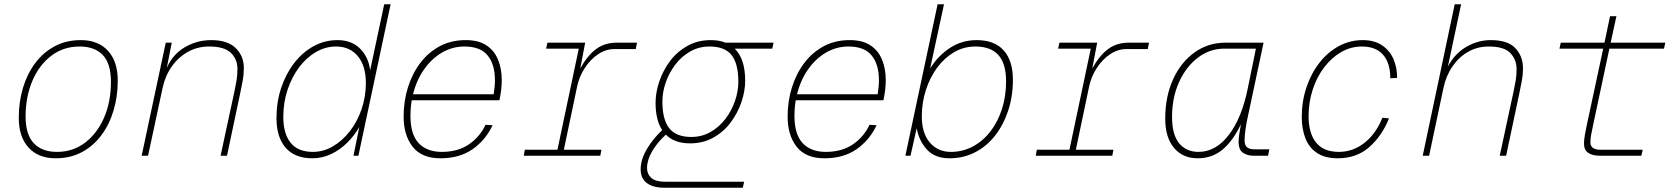

<svg xmlns="http://www.w3.org/2000/svg" viewBox="-20 -730 7840 900"><path d="M241 12Q160 12 114 -38Q68 -88 68 -178Q68 -252 87.5 -317.5Q107 -383 144.5 -433.5Q182 -484 236 -513Q290 -542 359 -542Q440 -542 486 -492Q532 -442 532 -352Q532 -279 512.5 -213Q493 -147 455.5 -96.5Q418 -46 364 -17Q310 12 241 12ZM247 -18Q322 -18 379 -61.5Q436 -105 468 -179Q500 -253 500 -346Q500 -432 462 -472Q424 -512 353 -512Q278 -512 221 -469Q164 -426 132 -351.5Q100 -277 100 -184Q100 -99 138.5 -58.5Q177 -18 247 -18Z M644 0 757 -530H785L762 -412Q790 -476 847 -509Q904 -542 970 -542Q1047 -542 1085 -504.5Q1123 -467 1123 -412Q1123 -381 1118 -354Q1113 -327 1107 -298L1044 0H1014L1079 -302Q1085 -331 1089 -354.5Q1093 -378 1093 -408Q1093 -452 1062.5 -482Q1032 -512 960 -512Q906 -512 861 -487Q816 -462 785 -418Q754 -374 742 -317L674 0Z M1444 12Q1362 12 1319 -37.5Q1276 -87 1276 -176Q1276 -252 1298 -318Q1320 -384 1359 -434.5Q1398 -485 1450 -513.5Q1502 -542 1562 -542Q1628 -542 1668 -502Q1708 -462 1715 -400L1781 -710H1811L1660 0H1637L1664 -134Q1641 -94 1607 -60.5Q1573 -27 1531.5 -7.5Q1490 12 1444 12ZM1446 -18Q1496 -18 1540.5 -44Q1585 -70 1620 -115Q1655 -160 1675 -218.5Q1695 -277 1695 -341Q1695 -421 1657.5 -466.5Q1620 -512 1555 -512Q1506 -512 1461 -486Q1416 -460 1382 -414.5Q1348 -369 1328 -309.5Q1308 -250 1308 -182Q1308 -103 1342.5 -60.5Q1377 -18 1446 -18Z M2045 12Q1956 12 1914 -42.5Q1872 -97 1872 -183Q1872 -257 1892.5 -321.5Q1913 -386 1951 -436Q1989 -486 2042.5 -514Q2096 -542 2163 -542Q2223 -542 2260 -517.5Q2297 -493 2314.5 -450.5Q2332 -408 2332 -354Q2332 -332 2329 -307Q2326 -282 2321 -260H1910Q1904 -224 1904 -187Q1904 -100 1942.5 -59Q1981 -18 2051 -18Q2126 -18 2177.5 -53Q2229 -88 2256 -145L2289 -143Q2256 -73 2195 -30.5Q2134 12 2045 12ZM2157 -512Q2100 -512 2051 -483Q2002 -454 1967 -403.5Q1932 -353 1916 -288H2294Q2300 -323 2300 -354Q2300 -428 2266 -470Q2232 -512 2157 -512Z M2435 0 2440 -28H2593L2693 -502H2540L2546 -530H2723L2700 -409Q2733 -469 2773.5 -499.5Q2814 -530 2872 -530H2966L2960 -500H2860Q2820 -500 2784 -476Q2748 -452 2722 -412.5Q2696 -373 2686 -328L2623 -28H2799L2794 0Z M3095 150Q3041 150 3012 128Q2983 106 2983 64Q2983 18 3012 -31Q3041 -80 3084 -120Q3053 -167 3053 -248Q3053 -297 3070.5 -348.5Q3088 -400 3121 -444Q3154 -488 3202.5 -515Q3251 -542 3312 -542Q3351 -542 3381 -530H3606L3600 -502H3424Q3473 -454 3473 -352Q3473 -303 3455.5 -251.5Q3438 -200 3405 -156Q3372 -112 3324 -85Q3276 -58 3214 -58Q3142 -58 3101 -99Q3061 -62 3037 -21Q3013 20 3013 58Q3013 86 3033 104Q3053 122 3101 122H3468L3462 150ZM3220 -88Q3270 -88 3311 -111.5Q3352 -135 3381 -173.5Q3410 -212 3425.5 -257.5Q3441 -303 3441 -346Q3441 -432 3409 -472Q3377 -512 3306 -512Q3256 -512 3215 -488.5Q3174 -465 3145 -426.5Q3116 -388 3100.5 -343Q3085 -298 3085 -254Q3085 -169 3117.5 -128.5Q3150 -88 3220 -88Z M3845 12Q3756 12 3714 -42.5Q3672 -97 3672 -183Q3672 -257 3692.5 -321.5Q3713 -386 3751 -436Q3789 -486 3842.5 -514Q3896 -542 3963 -542Q4023 -542 4060 -517.5Q4097 -493 4114.5 -450.5Q4132 -408 4132 -354Q4132 -332 4129 -307Q4126 -282 4121 -260H3710Q3704 -224 3704 -187Q3704 -100 3742.5 -59Q3781 -18 3851 -18Q3926 -18 3977.5 -53Q4029 -88 4056 -145L4089 -143Q4056 -73 3995 -30.5Q3934 12 3845 12ZM3957 -512Q3900 -512 3851 -483Q3802 -454 3767 -403.5Q3732 -353 3716 -288H4094Q4100 -323 4100 -354Q4100 -428 4066 -470Q4032 -512 3957 -512Z M4431 12Q4363 12 4325.5 -28.5Q4288 -69 4277 -129L4248 0H4224L4375 -710H4405L4340 -409Q4378 -470 4434 -506Q4490 -542 4558 -542Q4642 -542 4685 -493.5Q4728 -445 4728 -356Q4728 -279 4706 -212Q4684 -145 4644.5 -94.5Q4605 -44 4550.5 -16Q4496 12 4431 12ZM4437 -18Q4493 -18 4540.5 -43.5Q4588 -69 4623 -114.5Q4658 -160 4677 -220Q4696 -280 4696 -348Q4696 -432 4660 -472Q4624 -512 4552 -512Q4498 -512 4452.5 -485.5Q4407 -459 4373 -413Q4339 -367 4320 -308Q4301 -249 4301 -184Q4301 -106 4338.5 -62Q4376 -18 4437 -18Z M4835 0 4840 -28H4993L5093 -502H4940L4946 -530H5123L5100 -409Q5133 -469 5173.5 -499.5Q5214 -530 5272 -530H5366L5360 -500H5260Q5220 -500 5184 -476Q5148 -452 5122 -412.5Q5096 -373 5086 -328L5023 -28H5199L5194 0Z M5594 12Q5524 12 5483 -37Q5442 -86 5442 -174Q5442 -277 5478.5 -357.5Q5515 -438 5579 -484Q5643 -530 5725 -530H5903L5826 -168Q5821 -144 5817.5 -117.5Q5814 -91 5814 -72Q5814 -50 5825 -40Q5836 -30 5862 -30H5930L5924 0H5855Q5828 0 5807 -13.5Q5786 -27 5786 -66Q5786 -80 5789 -101.5Q5792 -123 5797 -148Q5760 -70 5711 -29Q5662 12 5594 12ZM5598 -18Q5679 -18 5740 -97.5Q5801 -177 5829 -316L5867 -502H5719Q5651 -502 5595.5 -460Q5540 -418 5507 -345.5Q5474 -273 5474 -182Q5474 -98 5507.5 -58Q5541 -18 5598 -18Z M6250 12Q6191 12 6153.5 -13Q6116 -38 6099 -82Q6082 -126 6082 -181Q6082 -255 6104 -320.5Q6126 -386 6165 -436Q6204 -486 6256 -514Q6308 -542 6368 -542Q6421 -542 6457 -518.5Q6493 -495 6511 -455Q6529 -415 6529 -365L6497 -363Q6497 -435 6463 -473.5Q6429 -512 6364 -512Q6312 -512 6267 -486Q6222 -460 6187.5 -415Q6153 -370 6133.5 -310.5Q6114 -251 6114 -185Q6114 -106 6149 -62Q6184 -18 6256 -18Q6322 -18 6376 -60.5Q6430 -103 6460 -178L6491 -175Q6458 -93 6398.5 -40.5Q6339 12 6250 12Z M6649 0 6799 -710H6829L6767 -418Q6799 -479 6853.5 -510.5Q6908 -542 6968 -542Q7048 -542 7083.5 -504Q7119 -466 7119 -410Q7119 -380 7114 -353.5Q7109 -327 7103 -298L7040 0H7010L7075 -302Q7081 -331 7085 -353.5Q7089 -376 7089 -406Q7089 -450 7060 -481Q7031 -512 6958 -512Q6905 -512 6861.5 -487Q6818 -462 6788 -418Q6758 -374 6746 -317L6679 0Z M7481 0Q7405 0 7405 -56Q7405 -77 7409.5 -100Q7414 -123 7419 -148L7495 -502H7290L7296 -530H7501L7527 -654H7557L7530 -530H7786L7780 -502H7524L7449 -150Q7443 -123 7439 -101Q7435 -79 7435 -62Q7435 -47 7446 -37.5Q7457 -28 7485 -28H7680L7674 0Z"/></svg>

Font: Geist Mono Thin
Style: Italic
Weight: 100
Italic angle: -12°
Monospace: yes
Designer: Basement.studio, Andrés Briganti, Mateo Zaragoza
Foundry: Basement.studio, Vercel, Andrés Briganti, Guido Ferreyra, Mateo Zaragoza
Version: Version 1.500; ttfautohint (v1.8.4.7-5d5b)